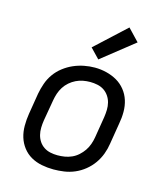

<svg xmlns="http://www.w3.org/2000/svg" viewBox="-116 -870 833 966"><g transform="rotate(15 300.0 -386.5)"><path d="M253 8Q222 8 191.5 2Q161 -4 135.5 -18.5Q110 -33 92 -56.5Q74 -80 65.5 -108Q57 -136 57 -167.5Q57 -199 62 -230L80 -340Q85 -367 94.5 -394.5Q104 -422 121 -446Q138 -470 162 -488.5Q186 -507 212.5 -518.5Q239 -530 267 -535.5Q295 -541 323 -541Q354 -541 384 -533.5Q414 -526 439 -511.5Q464 -497 482.5 -474Q501 -451 510 -422.5Q519 -394 519 -362.5Q519 -331 513 -300L495 -190Q491 -163 481 -136Q471 -109 454 -85Q437 -61 413.5 -42Q390 -23 363 -11.5Q336 0 308 4Q280 8 253 8ZM254 -66Q273 -66 291.5 -69Q310 -72 328 -80Q346 -88 361 -101.5Q376 -115 387 -131Q398 -147 404.5 -165.5Q411 -184 414 -202L432 -312Q435 -332 435.5 -351Q436 -370 431.5 -388Q427 -406 416.5 -421.5Q406 -437 391 -447Q376 -457 357 -461Q338 -465 319 -465Q300 -465 281.5 -461.5Q263 -458 245.5 -449.5Q228 -441 213 -428Q198 -415 187.5 -398.5Q177 -382 171 -364Q165 -346 162 -328L143 -218Q140 -199 139.5 -179.5Q139 -160 143.5 -142Q148 -124 158 -109Q168 -94 183 -84Q198 -74 216.5 -70Q235 -66 254 -66ZM328 -585 280 -635 438 -781 497 -719Z"/></g></svg>

Font: Iosevka Curly Extended Oblique
Style: Regular
Weight: 400
Width: 7
Italic angle: -9°
Monospace: yes
Designer: Belleve Invis
Foundry: Belleve Invis
Version: Version 11.1.0; ttfautohint (v1.8.3)